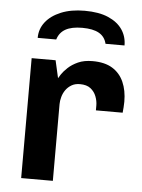

<svg xmlns="http://www.w3.org/2000/svg" viewBox="-53 -773 602 815"><g transform="rotate(5 248.5 -365.5)"><path d="M68 0V-511H170L187 -436Q189 -440 197.5 -453Q206 -466 223 -482Q240 -498 265.5 -509.5Q291 -521 327 -521Q379 -521 411.5 -501Q444 -481 460 -445Q476 -409 476 -361Q476 -350 475 -337Q474 -324 473 -314H359V-335Q359 -354 351.5 -373.5Q344 -393 327.5 -406Q311 -419 282 -419Q261 -419 246 -410Q231 -401 221.5 -387.5Q212 -374 207.5 -357.5Q203 -341 203 -327V0ZM86 -599Q86 -637 109 -666.5Q132 -696 174.5 -713.5Q217 -731 275 -731Q336 -731 376 -713.5Q416 -696 436 -666.5Q456 -637 456 -599H375Q368 -629 342.5 -643.5Q317 -658 271 -658Q226 -658 200 -643.5Q174 -629 165 -599Z"/></g></svg>

Font: Chivo SemiBold
Style: Regular
Weight: 600
Designer: Hector Gatti
Foundry: Omnibus-Type
Version: Version 2.002